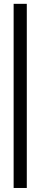

<svg xmlns="http://www.w3.org/2000/svg" viewBox="-20 -772 207 983"><path d="M49.8 190.4H117.2V-752.4H49.8Z"/></svg>

Font: SG Kara Light
Style: Regular
Weight: 400
Designer: Damoon Khanjanzadeh
Version: Version 1.000